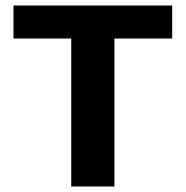

<svg xmlns="http://www.w3.org/2000/svg" viewBox="-20 -678 675 698"><path d="M239 0V-658H396V0ZM29 -538V-658H606V-538Z"/></svg>

Font: Ysabeau ExtraBold
Style: Regular
Weight: 800
Designer: Christian Thalmann (Catharsis Fonts)
Version: Version 2.002